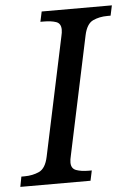

<svg xmlns="http://www.w3.org/2000/svg" viewBox="-73 -754 546 793"><g transform="rotate(-5 200.0 -357.0)"><path d="M-21 0 -13 -42H0Q34 -42 61 -54.5Q88 -67 98 -114L202 -604Q206 -620 206 -632Q206 -658 186 -665Q166 -672 134 -672H121L130 -714H421L412 -672H399Q365 -672 338.5 -659.5Q312 -647 302 -600L198 -110Q194 -94 194 -82Q194 -57 214.5 -49.5Q235 -42 266 -42H279L270 0Z"/></g></svg>

Font: NotoSerif-Italic
Style: Regular
Weight: 400
Italic angle: -12°
Designer: Monotype Design Team
Foundry: Monotype Imaging Inc.
Version: Version 2.007; ttfautohint (v1.8) -l 8 -r 50 -G 200 -x 14 -D